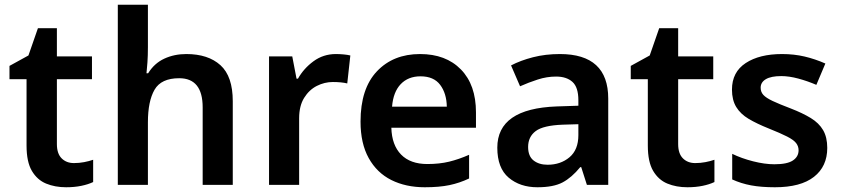

<svg xmlns="http://www.w3.org/2000/svg" viewBox="-20 -780 3553 810"><path d="M292 -92Q314 -92 335 -96Q356 -100 373 -106V-12Q352 -2 323 4Q294 10 259 10Q212 10 174.5 -5.5Q137 -21 114.5 -59Q92 -97 92 -166V-446H20V-502L100 -546L140 -661H220V-542H368V-446H220V-172Q220 -132 240 -112Q260 -92 292 -92Z M604 -581Q604 -545 602 -517Q600 -489 598 -471H605Q631 -513 673 -532.5Q715 -552 766 -552Q858 -552 910 -505Q962 -458 962 -353V0H835V-327Q835 -450 736 -450Q660 -450 632 -401.5Q604 -353 604 -264V0H477V-760H604Z M1397 -552Q1412 -552 1429 -550.5Q1446 -549 1458 -546L1445 -428Q1433 -431 1417.5 -432.5Q1402 -434 1384 -434Q1349 -434 1316.5 -417.5Q1284 -401 1263 -367Q1242 -333 1242 -281V0H1115V-542H1213L1231 -448H1237Q1261 -491 1302.5 -521.5Q1344 -552 1397 -552Z M1752 -552Q1861 -552 1924.5 -487Q1988 -422 1988 -306V-241H1631Q1633 -168 1672 -128Q1711 -88 1783 -88Q1834 -88 1875 -98Q1916 -108 1959 -127V-27Q1919 -8 1876 1Q1833 10 1772 10Q1692 10 1631 -20.5Q1570 -51 1535.5 -113Q1501 -175 1501 -267Q1501 -406 1570 -479Q1639 -552 1752 -552ZM1754 -458Q1702 -458 1670.5 -425Q1639 -392 1634 -330H1865Q1864 -386 1837 -422Q1810 -458 1754 -458Z M2342 -552Q2546 -552 2546 -364V0H2456L2432 -75H2428Q2392 -31 2353.5 -10.5Q2315 10 2247 10Q2174 10 2126 -30.5Q2078 -71 2078 -157Q2078 -322 2329 -331L2420 -334V-357Q2420 -412 2395 -434.5Q2370 -457 2326 -457Q2287 -457 2248.5 -444.5Q2210 -432 2174 -416L2136 -504Q2176 -525 2228.5 -538.5Q2281 -552 2342 -552ZM2354 -254Q2272 -251 2240 -227Q2208 -203 2208 -160Q2208 -121 2231 -103Q2254 -85 2290 -85Q2345 -85 2382.5 -116.5Q2420 -148 2420 -210V-256Z M2913 -92Q2935 -92 2956 -96Q2977 -100 2994 -106V-12Q2973 -2 2944 4Q2915 10 2880 10Q2833 10 2795.5 -5.5Q2758 -21 2735.5 -59Q2713 -97 2713 -166V-446H2641V-502L2721 -546L2761 -661H2841V-542H2989V-446H2841V-172Q2841 -132 2861 -112Q2881 -92 2913 -92Z M3470 -156Q3470 -78 3414 -34Q3358 10 3249 10Q3191 10 3148.5 2Q3106 -6 3069 -23V-131Q3108 -112 3157 -99.5Q3206 -87 3247 -87Q3301 -87 3325 -103Q3349 -119 3349 -146Q3349 -163 3338.5 -176.5Q3328 -190 3300.5 -204Q3273 -218 3223 -238Q3173 -258 3138.5 -278.5Q3104 -299 3086 -328.5Q3068 -358 3068 -402Q3068 -476 3126 -514Q3184 -552 3279 -552Q3330 -552 3374.5 -541.5Q3419 -531 3462 -512L3424 -422Q3387 -438 3348 -448.5Q3309 -459 3276 -459Q3233 -459 3211 -446Q3189 -433 3189 -410Q3189 -392 3200.5 -379.5Q3212 -367 3239.5 -354Q3267 -341 3317 -322Q3366 -303 3400.5 -282Q3435 -261 3452.5 -231Q3470 -201 3470 -156Z"/></svg>

Font: Noto Sans Lao Looped SemiBold
Style: Regular
Weight: 600
Designer: Mark Frömberg, Ben Mitchell
Foundry: The Fontpad Ltd
Version: Version 1.002; ttfautohint (v1.8.4.7-5d5b)